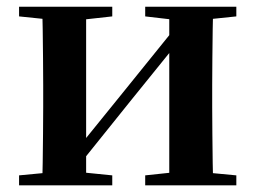

<svg xmlns="http://www.w3.org/2000/svg" viewBox="-20 -556 767 576"><path d="M37.2 0V-29.9L146 -40.2H214.4L316.8 -29.9V0ZM415.6 0V-29.9L512.5 -40.2H580.3L689 -29.9V0ZM105.9 0Q107.6 -25.5 108.1 -67.4Q108.6 -109.4 109.1 -154.7Q109.6 -200 109.6 -234.8V-301.2Q109.6 -335.7 109.1 -381Q108.6 -426.4 108.1 -468.7Q107.6 -511 105.9 -535.7H238.4V0ZM209.7 -51.6 161.4 -77.8H186.4L345.6 -274.4L516 -485.4L563.7 -460.9H539.5L375.2 -257.7ZM487.8 0V-535.7H619.6Q618.6 -511 618.1 -468.7Q617.6 -426.4 617.1 -381Q616.6 -335.7 616.6 -301.2V-234.8Q616.6 -200 617.1 -154.7Q617.6 -109.4 618.1 -67.4Q618.6 -25.5 619.6 0ZM37.2 -506.8V-535.7H316.8V-506.8L214.7 -495.5H147ZM415.6 -506.8V-535.7H689V-506.8L580.5 -495.5H512.8Z"/></svg>

Font: Noto Serif HK
Style: Regular
Weight: 200
Designer: Ryoko NISHIZUKA 西塚涼子 (kana & ideographs); Frank Grießhammer (Latin, Greek & Cyrillic); Wenlong ZHANG 张文龙 (bopomofo); San
Foundry: Adobe
Version: Version 2.001;hotconv 1.1.0;makeotfexe 2.6.0